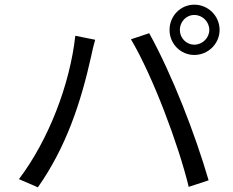

<svg xmlns="http://www.w3.org/2000/svg" viewBox="-20 -794 996 821"><path d="M749 -666C749 -701 776 -730 811 -730C846 -730 875 -701 875 -666C875 -632 846 -603 811 -603C776 -603 749 -632 749 -666ZM705 -666C705 -607 752 -559 811 -559C870 -559 919 -607 919 -666C919 -726 870 -774 811 -774C752 -774 705 -726 705 -666ZM61 -28 142 7C262 -164 325 -352 370 -554C374 -576 381 -603 387 -624L302 -641C279 -433 188 -196 61 -28ZM787 5 872 -23C815 -219 717 -473 618 -652L540 -626C634 -467 743 -176 787 5Z"/></svg>

Font: Kinto Sans
Style: Regular
Weight: 400
Designer: Authors: Ryoko NISHIZUKA  (kana & ideographs); Paul D. Hunt (Latin, Greek & Cyrillic); Wenlong ZHANG  (bopomofo); Sandol
Foundry: Adobe Systems Incorporated, ookami Inc.
Version: Version 0.001